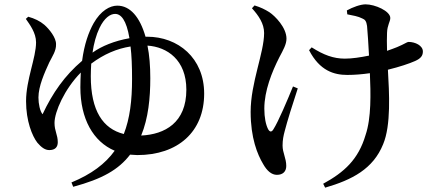

<svg xmlns="http://www.w3.org/2000/svg" viewBox="-20 -793 2040 884"><path d="M99 -706C117 -680 146 -642 146 -598C146 -527 100 -426 100 -327C100 -236 128 -167 152 -136C170 -115 187 -102 207 -102C234 -102 246 -116 246 -138C246 -173 231 -189 231 -227C231 -278 277 -383 352 -459C351 -438 350 -415 350 -391C350 -246 409 -141 508 -99C465 -39 401 9 309 47L317 67C451 31 526 -12 579 -81L612 -79C799 -79 920 -186 920 -362C920 -526 800 -624 657 -624H650C624 -715 579 -767 520 -767C486 -767 444 -744 411 -686C388 -645 368 -589 358 -513C278 -445 222 -365 176 -267C164 -281 157 -315 157 -344C157 -396 185 -458 207 -506C221 -534 239 -559 238 -589C239 -619 207 -659 184 -679C164 -696 139 -708 110 -716ZM400 -500C459 -544 518 -569 581 -579C586 -539 588 -490 588 -429C588 -331 578 -247 550 -176C454 -200 398 -283 398 -442C398 -462 399 -481 400 -500ZM659 -583C749 -577 838 -518 838 -380C838 -228 739 -174 630 -169C663 -249 672 -342 672 -433C672 -489 668 -539 659 -583ZM406 -551C412 -593 423 -633 438 -664C460 -710 487 -729 510 -729C537 -729 562 -701 576 -617C507 -605 447 -580 408 -552Z M1140 -755C1171 -721 1196 -684 1196 -641C1196 -550 1134 -412 1134 -278C1134 -158 1165 -82 1192 -37C1209 -7 1230 12 1255 12C1282 12 1298 -3 1298 -29C1298 -65 1281 -89 1281 -123C1281 -148 1285 -168 1291 -190C1301 -230 1329 -320 1351 -386L1329 -395C1303 -331 1261 -232 1239 -198C1231 -184 1222 -184 1214 -199C1204 -219 1197 -251 1197 -293C1197 -375 1232 -462 1266 -529C1284 -563 1299 -589 1299 -615C1299 -666 1247 -719 1220 -737C1199 -750 1181 -759 1152 -768ZM1579 -727C1604 -722 1629 -718 1648 -708C1661 -703 1667 -695 1670 -673C1673 -644 1676 -589 1679 -537C1640 -529 1601 -523 1568 -523C1515 -523 1470 -540 1415 -575L1403 -562C1452 -467 1518 -448 1579 -448C1613 -448 1648 -451 1683 -456C1687 -363 1690 -250 1663 -171C1630 -59 1565 0 1468 53L1477 71C1601 35 1698 -15 1744 -129C1781 -217 1772 -366 1766 -472C1819 -485 1864 -500 1891 -512C1918 -524 1927 -537 1927 -556C1927 -583 1892 -600 1861 -600C1854 -600 1844 -591 1808 -576C1795 -571 1780 -565 1762 -559C1761 -591 1761 -621 1762 -642C1763 -677 1777 -694 1777 -710C1777 -742 1707 -773 1663 -773C1640 -773 1604 -760 1577 -745Z"/></svg>

Font: Noto Serif CJK JP SemiBold
Style: Regular
Weight: 600
Designer: Ryoko NISHIZUKA 西塚涼子 (kana & ideographs); Frank Grießhammer (Latin, Greek & Cyrillic); Wenlong ZHANG 张文龙 (bopomofo); San
Foundry: Adobe
Version: Version 2.001;hotconv 1.1.0;makeotfexe 2.6.0